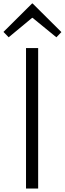

<svg xmlns="http://www.w3.org/2000/svg" viewBox="-55 -1087 374 1107"><path d="M165 -810V0H95V-810ZM133 -1067 299 -902 270 -872 133 -984H130L-5 -872L-35 -903L130 -1067Z"/></svg>

Font: Sinkin Sans 300 Light
Style: Regular
Weight: 300
Designer: Keith Bates
Foundry: K-Type
Version: Sinkin Sans (version 1.0)  by Keith Bates   •   © 2014   www